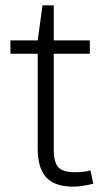

<svg xmlns="http://www.w3.org/2000/svg" viewBox="-20 -691 391 718"><path d="M254 7Q185 7 153 -27.5Q121 -62 121 -135V-540L139 -671H181V-135Q181 -84 198 -65.5Q215 -47 261 -47Q275 -47 289.5 -48.5Q304 -50 318 -54L329 -4Q317 -1 304.5 1.5Q292 4 279 5.5Q266 7 254 7ZM19 -540H316V-490H19Z"/></svg>

Font: Pathway Extreme 8pt Thin
Style: Regular
Weight: 100
Version: Version 1.001;gftools[0.9.26]